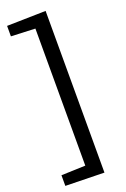

<svg xmlns="http://www.w3.org/2000/svg" viewBox="-179 -909 703 1069"><g transform="rotate(-20 172.5 -374.0)"><path d="M243 -853V105L13 100V37L156 32V-780L13 -786V-848Z"/></g></svg>

Font: Bitter Medium
Style: Regular
Weight: 500
Designer: Sol Matas, and Bitter project Authors
Foundry: Sol Matas
Version: Version 2.001